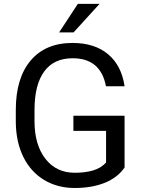

<svg xmlns="http://www.w3.org/2000/svg" viewBox="-20 -937 721 967"><path d="M607.4 -93.3Q571.3 -41.5 506.6 -15.9Q441.9 9.8 356 9.8Q269 9.8 201.7 -31Q134.3 -71.8 97.4 -147Q60.5 -222.2 59.6 -321.3V-383.3Q59.6 -543.9 134.5 -632.3Q209.5 -720.7 345.2 -720.7Q456.5 -720.7 524.4 -663.8Q592.3 -606.9 607.4 -502.4H513.7Q487.3 -643.6 345.7 -643.6Q251.5 -643.6 202.9 -577.4Q154.3 -511.2 153.8 -385.7V-327.6Q153.8 -208 208.5 -137.5Q263.2 -66.9 356.4 -66.9Q409.2 -66.9 448.7 -78.6Q488.3 -90.3 514.2 -118.2V-277.8H349.6V-354H607.4ZM372.1 -917.5H481.4L350.6 -773.9H277.8Z"/></svg>

Font: Roboto
Style: Regular
Weight: 400
Designer: Google
Version: Version 2.001047; 2015